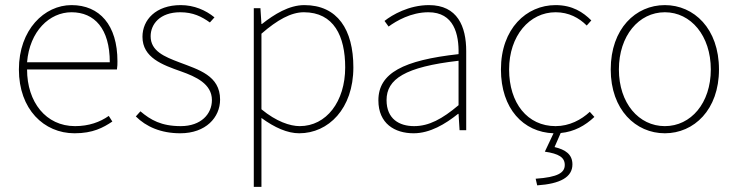

<svg xmlns="http://www.w3.org/2000/svg" viewBox="-20 -510 2890 752"><path d="M272 12C344 12 384 -10 420 -34L406 -56C372 -32 328 -16 274 -16C160 -16 86 -110 86 -238H438C440 -250 440 -260 440 -270C440 -412 370 -490 260 -490C154 -490 54 -394 54 -238C54 -82 152 12 272 12ZM86 -266C96 -388 174 -462 260 -462C350 -462 410 -398 410 -266Z M686 12C786 12 842 -50 842 -120C842 -214 758 -237 682 -266C624 -288 570 -310 570 -368C570 -415 606 -462 686 -462C736 -462 770 -445 802 -422L820 -442C786 -470 740 -490 688 -490C590 -490 538 -432 538 -366C538 -284 616 -256 690 -230C746 -210 810 -182 810 -118C810 -64 768 -16 688 -16C612 -16 570 -40 530 -74L512 -54C552 -14 610 12 686 12Z M974 222H1004V-48C1056 -10 1106 12 1152 12C1266 12 1364 -84 1364 -246C1364 -394 1302 -490 1172 -490C1112 -490 1054 -454 1006 -416H1004L1000 -478H974ZM1154 -16C1116 -16 1062 -34 1004 -82V-378C1066 -432 1120 -462 1170 -462C1288 -462 1332 -368 1332 -246C1332 -112 1258 -16 1154 -16Z M1600 12C1664 12 1724 -24 1774 -64H1776L1780 0H1806V-310C1806 -406 1772 -490 1660 -490C1582 -490 1516 -452 1486 -428L1502 -406C1532 -428 1590 -462 1658 -462C1758 -462 1778 -376 1776 -298C1560 -274 1462 -224 1462 -117C1462 -26 1526 12 1600 12ZM1602 -16C1544 -16 1494 -44 1494 -118C1494 -200 1566 -248 1776 -272V-98C1712 -44 1660 -16 1602 -16Z M2084 216C2174 210 2222 184 2222 134C2222 94 2194 76 2152 66L2176 11C2229 6 2272 -18 2308 -52L2290 -72C2257 -41 2210 -16 2156 -16C2046 -16 1974 -106 1974 -238C1974 -370 2054 -462 2156 -462C2208 -462 2248 -440 2278 -410L2296 -430C2264 -462 2222 -490 2156 -490C2042 -490 1942 -398 1942 -238C1942 -84 2030 8 2148 12L2114 84C2168 92 2192 106 2192 136C2192 166 2166 184 2078 190Z M2584 12C2698 12 2796 -80 2796 -238C2796 -398 2698 -490 2584 -490C2470 -490 2372 -398 2372 -238C2372 -80 2470 12 2584 12ZM2584 -16C2482 -16 2404 -106 2404 -238C2404 -370 2482 -462 2584 -462C2686 -462 2764 -370 2764 -238C2764 -106 2686 -16 2584 -16Z"/></svg>

Font: Source Sans Pro ExtraLight
Style: Regular
Weight: 200
Designer: Paul D. Hunt
Foundry: Adobe Systems Incorporated
Version: Version 3.006;hotconv 1.0.111;makeotfexe 2.5.65597